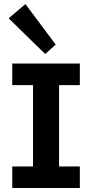

<svg xmlns="http://www.w3.org/2000/svg" viewBox="-20 -947 464 967"><path d="M41.8 0V-108.7H201L146.3 -62.5V-564.5L201 -518.3H41.8V-627H382.1V-518.3H219.6L277.5 -564.5V-62.5L219.6 -108.7H382.1V0ZM207.7 -674.9 23.6 -854.8 108 -926.5 260.4 -722.4Z"/></svg>

Font: Anaheim
Style: Regular
Weight: 400
Designer: Vernon Adams
Foundry: Vernon Adams
Version: Version 2.001